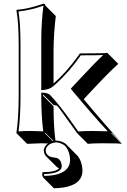

<svg xmlns="http://www.w3.org/2000/svg" viewBox="-20 -718 687 1038"><path d="M216.8 97.2V92.8Q220.2 71.3 239.3 57.6Q219.7 56.6 203.6 56.6Q203.6 56.6 126.5 59.6L69.8 2.9L68.8 0Q80.6 -76.2 81.1 -200.2V-474.1Q81.1 -595.7 68.8 -662.1L70.8 -665Q129.9 -669.4 205.1 -694.8Q210.4 -696.8 213.9 -698.2Q219.2 -697.8 222.7 -695.3Q225.1 -691.9 225.1 -688L281.7 -631.3Q270 -535.2 269.5 -443.4V-266.6Q335.9 -324.2 401.4 -414.1Q407.2 -422.4 412.1 -429.2Q541 -429.2 561 -432.1L563 -429.2L619.6 -372.6Q574.2 -334 453.1 -203.6Q439.9 -189.5 432.6 -181.6Q554.2 -35.2 640.6 56.6L584 0L582 2.9L638.7 59.6Q623.5 56.6 534.7 56.6Q481 56.6 454.6 59.6L397.9 2.9Q303.2 -128.9 299.8 -133.3Q293.9 -140.6 288.6 -147Q279.8 -149.4 269.5 -150.4L212.9 -207V-200.2L269.5 -143.6Q269.5 -34.2 279.8 42H280.8H287.1Q321.8 46.4 338.9 63Q341.8 66.4 344.2 68.8L400.4 125.5Q424.8 158.2 425.8 203.6Q425.8 279.8 321.3 295.9Q297.4 299.3 271.5 299.8L214.8 243.2L213.9 241.7Q204.6 230 210 212.9Q281.2 212.4 299.3 192.4Q291 188 285.6 183.1L229 127Q218.3 115.2 216.8 97.2ZM265.1 44.9Q267.6 44.4 269 43.9L225.1 0L223.1 2.9ZM90.8 -200.2Q90.8 -83.5 80.1 -7.8Q119.1 -10.3 147 -10Q174.8 -9.8 213.9 -7.8Q203.1 -87.4 203.1 -200.2V-217.3L213.4 -216.8Q238.3 -214.8 249.5 -205.6L250 -205.1Q300.8 -151.9 362.3 -64.9Q388.7 -27.8 402.8 -7.3Q435.5 -9.8 478 -9.8Q518.6 -9.8 562.5 -8.3Q483.9 -92.3 368.2 -231.4L362.8 -238.3L368.7 -245.1Q378.9 -255.4 406.2 -285.2Q492.7 -378.9 538.1 -420.4Q499 -418.9 417 -418.9Q353.5 -328.6 281.7 -263.7Q271 -254.4 263.2 -248Q244.6 -234.4 213.9 -231.4L203.1 -230.5V-500Q203.1 -593.3 214.8 -687.5Q151.4 -664.1 80.1 -655.8Q90.8 -587.4 90.8 -474.1ZM227.1 96.7Q229.5 124 259.3 131.3Q267.6 133.3 276.9 134.3Q305.7 137.2 312.5 168.5Q313.5 174.8 314 181.2Q312 220.7 217.8 223.1Q217.8 229 219.7 232.9Q335.4 231.4 355.5 170.4Q358.9 159.2 358.9 147Q358.4 104.5 335.9 75.2Q319.8 56.2 286.6 51.8H281.7Q238.8 57.1 228.5 86.9Q227.5 90.8 227.1 93.8Z"/></svg>

Font: Linux Biolinum Shadow O
Style: Bold
Weight: 700
Designer: Philipp H. Poll
Foundry: Philipp H. Poll
Version: Version 0.9.2